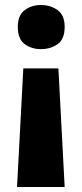

<svg xmlns="http://www.w3.org/2000/svg" viewBox="-20 -579 326 766"><path d="M238 -472Q238 -423 210 -403Q182 -383 143 -383Q106 -383 78.5 -403Q51 -423 51 -472Q51 -518 78.5 -538.5Q106 -559 143 -559Q182 -559 210 -538.5Q238 -518 238 -472ZM73 -306H213L238 167H48Z"/></svg>

Font: Noto Sans Cherokee ExtraBold
Style: Regular
Weight: 800
Designer: Monotype Design Team
Foundry: Monotype Imaging Inc.
Version: Version 2.001; ttfautohint (v1.8.4.7-5d5b)